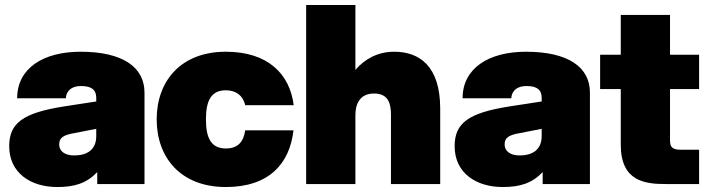

<svg xmlns="http://www.w3.org/2000/svg" viewBox="-20 -740 2853 772"><path d="M371 0H561V-368C561 -469 475 -532 304 -532C153 -532 49 -465 49 -345H245C245 -364 258 -394 306 -394C364 -394 367 -364 367 -344V-332L237 -312C72 -286 17 -245 17 -152C17 -45 103 12 210 12C280 12 328 -3 371 -48ZM218 -159C218 -187 235 -197 280 -205L367 -222V-193C367 -136 328 -115 278 -115C241 -115 218 -132 218 -159Z M888 12C1063 12 1145 -83 1160 -216H966C959 -168 935 -143 888 -143C829 -143 808 -185 808 -260C808 -335 829 -377 888 -377C929 -377 957 -356 966 -317H1161C1145 -443 1057 -532 888 -532C707 -532 610 -414 610 -260C610 -106 707 12 888 12Z M1211 0H1409V-277C1409 -318 1424 -364 1484 -364C1542 -364 1552 -323 1552 -278V0H1750V-303C1750 -476 1665 -532 1565 -532C1497 -532 1445 -501 1409 -459V-720H1211Z M2162 0H2352V-368C2352 -469 2266 -532 2095 -532C1944 -532 1840 -465 1840 -345H2036C2036 -364 2049 -394 2097 -394C2155 -394 2158 -364 2158 -344V-332L2028 -312C1863 -286 1808 -245 1808 -152C1808 -45 1894 12 2001 12C2071 12 2119 -3 2162 -48ZM2009 -159C2009 -187 2026 -197 2071 -205L2158 -222V-193C2158 -136 2119 -115 2069 -115C2032 -115 2009 -132 2009 -159Z M2476 -680V-520H2393V-382H2476V-158C2476 -10 2574 0 2658 0H2791V-138H2716C2681 -138 2674 -151 2674 -177V-382H2791V-520H2674V-680Z"/></svg>

Font: Aspekta 950
Style: Regular
Weight: 950
Designer: Ivo Dolenc
Version: Version 2.000